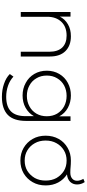

<svg xmlns="http://www.w3.org/2000/svg" viewBox="533 -1244 909 2015"><g transform="rotate(90 987.5 -236.5)"><path d="M361 -526Q459 -526 516 -469Q573 -412 573 -305V0H523V-301Q523 -388 479 -435Q434 -481 354 -481Q261 -481 209 -426Q156 -370 156 -278V0H106V-522H154V-409Q180 -463 235 -495Q287 -526 361 -526Z M1201 -522H1249V-56Q1249 74 1186 136Q1122 198 996 198Q923 198 860 176Q795 154 757 115L784 77Q824 114 878 133Q935 153 995 153Q1099 153 1149 103Q1199 53 1199 -50V-138Q1168 -82 1110 -50Q1054 -19 982 -19Q909 -19 850 -52Q791 -83 756 -142Q722 -200 722 -273Q722 -346 756 -404Q791 -463 850 -494Q909 -526 982 -526Q1053 -526 1112 -494Q1169 -463 1201 -404ZM1096 -91Q1144 -116 1173 -165Q1200 -212 1200 -273Q1200 -334 1173 -381Q1144 -429 1096 -455Q1046 -481 986 -481Q926 -481 877 -455Q829 -429 801 -381Q773 -335 773 -273Q773 -211 801 -165Q829 -116 877 -91Q925 -64 986 -64Q1047 -64 1096 -91Z M1810 -485Q1864 -450 1895 -393Q1926 -335 1926 -261Q1926 -184 1892 -125Q1858 -65 1799 -30Q1740 4 1665 4Q1590 4 1532 -30Q1472 -65 1438 -125Q1404 -184 1404 -261Q1404 -337 1438 -398Q1472 -458 1532 -492Q1590 -526 1665 -526Q1691 -526 1704 -525Q1730 -523 1731 -523Q1758 -520 1792 -520Q1833 -520 1856 -541Q1877 -560 1877 -591Q1877 -622 1857 -657L1891 -671Q1916 -634 1916 -591Q1916 -548 1889 -519Q1859 -489 1810 -485ZM1773 -69Q1819 -98 1848 -147Q1875 -196 1875 -261Q1875 -326 1848 -375Q1819 -424 1773 -453Q1726 -481 1665 -481Q1604 -481 1558 -453Q1510 -424 1483 -375Q1455 -326 1455 -261Q1455 -196 1483 -147Q1510 -98 1558 -69Q1604 -41 1665 -41Q1726 -41 1773 -69Z"/></g></svg>

Font: Montserrat Light Alt1
Style: Light
Weight: 500
Designer: Differentunic
Foundry: Julieta Ulanovsky
Version: 0.1